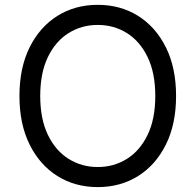

<svg xmlns="http://www.w3.org/2000/svg" viewBox="-20 -757 801 787"><path d="M701.7 -363.6Q701.7 -248.6 660.2 -164.8Q618.6 -81 546.2 -35.5Q473.7 9.9 380.7 9.9Q287.6 9.9 215.2 -35.5Q142.8 -81 101.2 -164.8Q59.7 -248.6 59.7 -363.6Q59.7 -478.7 101.2 -562.5Q142.8 -646.3 215.2 -691.8Q287.6 -737.2 380.7 -737.2Q473.7 -737.2 546.2 -691.8Q618.6 -646.3 660.2 -562.5Q701.7 -478.7 701.7 -363.6ZM616.5 -363.6Q616.5 -458.1 585 -523.1Q553.6 -588.1 500.2 -621.4Q446.7 -654.8 380.7 -654.8Q314.6 -654.8 261.2 -621.4Q207.7 -588.1 176.3 -523.1Q144.9 -458.1 144.9 -363.6Q144.9 -269.2 176.3 -204.2Q207.7 -139.2 261.2 -105.8Q314.6 -72.4 380.7 -72.4Q446.7 -72.4 500.2 -105.8Q553.6 -139.2 585 -204.2Q616.5 -269.2 616.5 -363.6Z"/></svg>

Font: InterMG
Style: Regular
Weight: 400
Designer: Rasmus Andersson
Foundry: rsms
Version: Version 3.019;December 26, 2023;FontCreator 15.0.0.2955 64-b